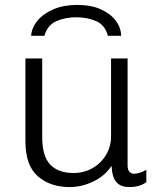

<svg xmlns="http://www.w3.org/2000/svg" viewBox="-20 -748 659 778"><path d="M262 10Q183 10 133 -34Q83 -78 83 -175V-511H151V-193Q151 -115 183.5 -81Q216 -47 278 -47Q320 -47 354.5 -66.5Q389 -86 409.5 -120Q430 -154 430 -196V-511H497V-78Q497 -60 504.5 -52Q512 -44 523 -44Q534 -44 548 -48.5Q562 -53 573 -60V-10Q560 0 542.5 5Q525 10 505 10Q475 10 459.5 -2.5Q444 -15 438.5 -34.5Q433 -54 432 -76Q406 -36 359 -13Q312 10 262 10ZM106 -603Q109 -637 132.5 -665Q156 -693 197 -710.5Q238 -728 293 -728Q349 -728 388 -710.5Q427 -693 448.5 -665Q470 -637 471 -603H417Q406 -646 370.5 -662Q335 -678 289 -678Q244 -678 208 -662Q172 -646 160 -603Z"/></svg>

Font: Chivo Medium ExtraLight
Style: Regular
Weight: 250
Version: Version 2.002